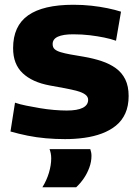

<svg xmlns="http://www.w3.org/2000/svg" viewBox="-20 -574 584 806"><path d="M24 -22 43 -143Q63 -136 90.5 -130.5Q118 -125 147.5 -120Q177 -115 206.5 -112.5Q236 -110 260 -110Q305 -110 327.5 -121.5Q350 -133 350 -155Q350 -168 338 -177Q326 -186 304 -192Q282 -198 253 -203.5Q224 -209 190 -215Q152 -222 123.5 -235Q95 -248 75 -267Q55 -286 45 -312Q35 -338 35 -372Q35 -465 98 -509.5Q161 -554 288 -554Q328 -554 364 -550Q400 -546 431.5 -539.5Q463 -533 488 -525L467 -403Q444 -411 417 -416.5Q390 -422 357.5 -426Q325 -430 287 -430Q245 -430 223 -420Q201 -410 201 -389Q201 -375 209.5 -367.5Q218 -360 234.5 -355Q251 -350 275.5 -345.5Q300 -341 331 -336Q372 -329 406.5 -317.5Q441 -306 466.5 -287.5Q492 -269 506 -240.5Q520 -212 520 -171Q520 -129 506 -98Q492 -67 466.5 -46.5Q441 -26 407.5 -13.5Q374 -1 334.5 4.5Q295 10 253 10Q213 10 173 6.5Q133 3 96 -4.5Q59 -12 24 -22ZM158 212Q176 183 185.5 151Q195 119 195 91Q195 79 193 69.5Q191 60 188 52H359Q361 58 362.5 65Q364 72 364 80Q364 105 355 129.5Q346 154 332 174.5Q318 195 300 212Z"/></svg>

Font: Georama SemiExpanded
Style: Bold
Weight: 700
Width: 6
Designer: Jean-Baptiste Levee
Foundry: Production Type
Version: Version 1.001